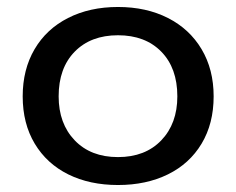

<svg xmlns="http://www.w3.org/2000/svg" viewBox="-20 -515 677 550"><path d="M45 -239Q45 -316 79 -374Q113 -432 175 -463.5Q237 -495 318 -495Q399 -495 461 -463.5Q523 -432 557.5 -374Q592 -316 592 -239Q592 -161 557.5 -103.5Q523 -46 461 -15.5Q399 15 318 15Q237 15 175.5 -15.5Q114 -46 79.5 -103.5Q45 -161 45 -239ZM488 -239Q488 -320 442 -367Q396 -414 318 -414Q240 -414 194 -367Q148 -320 148 -239Q148 -161 194 -113Q240 -65 318 -65Q396 -65 442 -113Q488 -161 488 -239Z"/></svg>

Font: Prompt
Style: Regular
Weight: 400
Designer: Katatrad Team
Foundry: CadsonDemak
Version: Version 1.001